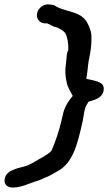

<svg xmlns="http://www.w3.org/2000/svg" viewBox="-26 -713 486 863"><path d="M141 -654C135 -630 152 -608 177 -608H186C198 -602 208 -598 219 -592H223C241 -586 257 -577 267 -565C278 -543 282 -519 281 -488C280 -486 277 -480 276 -475C275 -468 273 -461 273 -452L268 -404C267 -382 269 -364 273 -347C277 -321 291 -302 301 -282C281 -259 262 -229 256 -195C254 -187 252 -177 250 -170C239 -122 224 -79 206 -37C203 -32 196 -26 187 -20L165 -6C140 7 124 19 107 26C87 38 61 37 28 53C-11 68 -18 119 17 128H18C20 128 24 130 30 130C57 130 81 122 101 114L126 105C139 101 152 97 163 92C171 86 183 85 202 74C211 69 219 64 230 58C304 21 323 -70 346 -170L353 -212C354 -217 354 -219 356 -222V-224C358 -234 365 -244 372 -256C394 -263 433 -269 440 -307C442 -321 438 -335 422 -342C410 -349 382 -355 363 -358C362 -361 362 -361 363 -366C368 -393 369 -419 373 -442L375 -452C378 -464 381 -486 383 -499V-500C385 -515 385 -529 385 -544C386 -573 374 -595 365 -613C359 -624 349 -633 339 -641C303 -664 247 -667 217 -690L198 -693H195C171 -696 146 -678 141 -654Z"/></svg>

Font: Scribbler
Style: BlkIta
Weight: 900
Designer: Mew Too
Foundry: Cannot Into Space Fonts
Version: Version 1.001